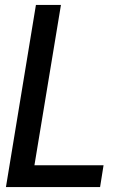

<svg xmlns="http://www.w3.org/2000/svg" viewBox="-20 -755 540 775"><path d="M4 0 125 -735H226L119 -88H398L384 0Z"/></svg>

Font: Iosevka Semibold Oblique
Style: Regular
Weight: 600
Italic angle: -9°
Monospace: yes
Designer: Belleve Invis
Foundry: Belleve Invis
Version: Version 32.5.0; ttfautohint (v1.8.4)